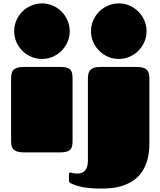

<svg xmlns="http://www.w3.org/2000/svg" viewBox="-20 -892 939 1124"><path d="M44.9 -432.1Q44.9 -448.7 47.9 -461.7Q50.8 -474.6 59.1 -482.9Q67.4 -491.2 82 -495.6Q96.7 -500 120.1 -500H334Q356.4 -500 370.4 -495.8Q384.3 -491.7 392.1 -483.4Q399.9 -475.1 402.3 -462.4Q404.8 -449.7 404.8 -432.1V-66.9Q404.8 -50.3 402.3 -37.8Q399.9 -25.4 392.1 -16.8Q384.3 -8.3 370.4 -4.2Q356.4 0 334 0H120.1Q96.7 0 82 -4.4Q67.4 -8.8 59.1 -17.1Q50.8 -25.4 47.9 -38.1Q44.9 -50.8 44.9 -67.9ZM63 -709Q63 -742.7 75.9 -772.5Q88.9 -802.2 110.8 -824.2Q132.8 -846.2 162.6 -859.1Q192.4 -872.1 226.1 -872.1Q259.3 -872.1 288.8 -859.1Q318.4 -846.2 340.3 -824.2Q362.3 -802.2 375.2 -772.5Q388.2 -742.7 388.2 -709Q388.2 -675.8 375.2 -646.2Q362.3 -616.7 340.3 -594.7Q318.4 -572.8 288.8 -559.8Q259.3 -546.9 226.1 -546.9Q192.4 -546.9 162.6 -559.8Q132.8 -572.8 110.8 -594.7Q88.9 -616.7 75.9 -646.2Q63 -675.8 63 -709ZM512.7 -709Q512.7 -742.7 525.6 -772.5Q538.6 -802.2 560.5 -824.2Q582.5 -846.2 612.3 -859.1Q642.1 -872.1 675.8 -872.1Q709 -872.1 738.5 -859.1Q768.1 -846.2 790 -824.2Q812 -802.2 825 -772.5Q837.9 -742.7 837.9 -709Q837.9 -675.8 825 -646.2Q812 -616.7 790 -594.7Q768.1 -572.8 738.5 -559.8Q709 -546.9 675.8 -546.9Q642.1 -546.9 612.3 -559.8Q582.5 -572.8 560.5 -594.7Q538.6 -616.7 525.6 -646.2Q512.7 -675.8 512.7 -709ZM383.8 127.9Q383.8 121.6 385.7 119.9Q387.7 118.2 390.6 118.2Q393.6 118.2 396.7 119.1Q399.9 120.1 404.5 121.1Q409.2 122.1 416 123Q422.9 124 433.6 124Q494.6 124 494.6 48.3V-432.1Q494.6 -443.4 496.3 -455.3Q498 -467.3 505.1 -477.3Q512.2 -487.3 526.4 -493.7Q540.5 -500 565.9 -500H779.3Q802.7 -500 817.4 -495.6Q832 -491.2 840.3 -482.7Q848.6 -474.1 851.6 -461.4Q854.5 -448.7 854.5 -431.6V-53.2Q854.5 5.4 841.6 48.1Q828.6 90.8 806.9 120.1Q785.2 149.4 756.6 167.5Q728 185.5 696.8 195.6Q665.5 205.6 633.3 208.7Q601.1 211.9 572.3 211.9Q507.8 211.9 464.4 203.4Q420.9 194.8 392.6 179.7Q390.1 178.7 387 175.5Q383.8 172.4 383.8 164.1Z"/></svg>

Font: Fascinate Cyrillic
Style: Regular
Weight: 900
Designer: Denis Ignatov
Foundry: Astigmatic (AOETI)
Version: Version 1.00 November 30, 2018, initial release